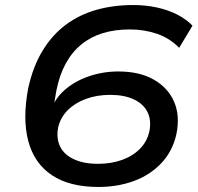

<svg xmlns="http://www.w3.org/2000/svg" viewBox="-20 -734 788 763"><path d="M371 9Q256 9 186 -38Q116 -85 92.5 -173Q69 -261 92 -383Q111 -470 149.5 -533Q188 -596 242 -636Q296 -676 363.5 -695Q431 -714 510 -714Q558 -714 602.5 -704.5Q647 -695 683.5 -676.5Q720 -658 745 -632L692 -544Q655 -582 604.5 -599.5Q554 -617 496 -617Q437 -617 389 -602.5Q341 -588 303.5 -557.5Q266 -527 241 -481Q216 -435 204 -374L190 -291H181Q196 -340 236 -375.5Q276 -411 332.5 -430.5Q389 -450 450 -450Q534 -450 590.5 -418Q647 -386 671.5 -330.5Q696 -275 681 -201Q666 -133 621 -85.5Q576 -38 511.5 -14.5Q447 9 371 9ZM369 -83Q422 -83 465 -98.5Q508 -114 536.5 -143Q565 -172 574 -214Q582 -257 566 -289Q550 -321 512 -339Q474 -357 418 -357Q365 -357 321.5 -341Q278 -325 249 -296Q220 -267 211 -227Q203 -184 219 -151.5Q235 -119 274 -101Q313 -83 369 -83Z"/></svg>

Font: Nunito Sans 10pt Expanded SemiBold
Style: Italic
Weight: 600
Width: 7
Italic angle: -9°
Designer: Vernon Adams
Foundry: Vernon Adams
Version: Version 3.101;gftools[0.9.27]